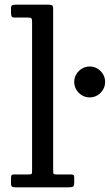

<svg xmlns="http://www.w3.org/2000/svg" viewBox="-20 -800 469 820"><path d="M98.5 -725Q110 -725 113.5 -722Q117 -719 117 -708V-72Q117 -60 115.2 -57.5Q113.5 -55 101.5 -55H39.5Q30.5 -55 28.8 -51Q27 -47 27 -38V-18Q27 -6 31.2 -3Q35.5 0 46.5 0H273.5Q286.5 0 291.8 -3Q297 -6 297 -20V-42Q297 -50 293.8 -52.5Q290.5 -55 283.5 -55H222.5Q208.5 -55 207.8 -59.5Q207 -64 207 -77V-762Q207 -775 202.2 -777.5Q197.5 -780 184.5 -780H47.5Q38 -780 32.5 -777.8Q27 -775.5 27 -765V-746Q27 -735.5 29.5 -730.2Q32 -725 43.5 -725ZM297 -450Q297 -432 306 -417Q315 -402 330 -393Q345 -384 363 -384Q381.5 -384 396.2 -393Q411 -402 420 -417Q429 -432 429 -450Q429 -468.5 420 -483.2Q411 -498 396.2 -507Q381.5 -516 363 -516Q345 -516 330 -507Q315 -498 306 -483.2Q297 -468.5 297 -450Z"/></svg>

Font: Besley
Style: Regular
Weight: 400
Designer: Owen Earl
Foundry: indestructible type*
Version: Version 4.000